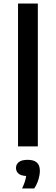

<svg xmlns="http://www.w3.org/2000/svg" viewBox="-20 -828 316 1086"><path d="M82 0V-808H194V0ZM105 238Q115 216.5 120.5 199.5Q126 182.5 128 167.5Q97.5 165.5 84 153.2Q70.5 141 70.5 122Q70.5 101 86.8 88.5Q103 76 137 76Q205.5 76 205.5 137.5Q205.5 160.5 197.2 187.8Q189 215 173.5 238Z"/></svg>

Font: Encode Sans Expanded Expanded Medium
Style: Regular
Weight: 500
Width: 7
Designer: Multiple Designers
Foundry: Impallari Type
Version: Version 3.000; ttfautohint (v1.8.3) -l 8 -r 50 -G 200 -x 14 